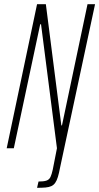

<svg xmlns="http://www.w3.org/2000/svg" viewBox="-20 -708 474 917"><path d="M157 189 164 159Q189 159 202 154.5Q215 150 221 137.5Q227 125 232 102L252 0L176 -592H172L46 0H12L157 -688H199L273 -109H276L398 -688H434L267 92Q262 119 256.5 137Q251 155 243.5 165.5Q236 176 225 181Q214 186 197.5 187.5Q181 189 157 189Z"/></svg>

Font: Saira ExtraCondensed Thin
Style: Italic
Weight: 250
Width: 2
Italic angle: -12°
Designer: Hector Gatti with collaboration of the Omnibus-Type team
Foundry: Omnibus-Type
Version: Version 1.101